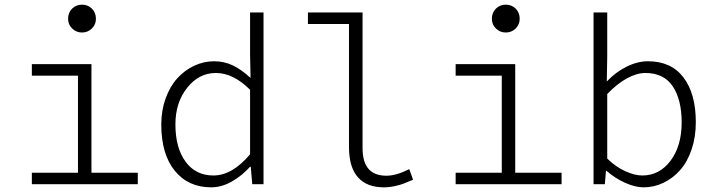

<svg xmlns="http://www.w3.org/2000/svg" viewBox="-20 -782 3038 815"><path d="M269 -702.1Q269 -728.5 286.1 -745.4Q303.2 -762.2 328.1 -762.2Q353 -762.2 370.1 -745.4Q387.2 -728.5 387.2 -702.1Q387.2 -677.7 369.9 -660.9Q352.5 -644 328.1 -644Q303.7 -644 286.4 -660.9Q269 -677.7 269 -702.1ZM115.2 0V-48.8H311V-460.9H115.2V-509.8H368.2V-48.8H564.9V0Z M876.5 13.2Q779.3 13.2 721.9 -57.1Q664.6 -127.4 664.6 -253.9Q664.6 -313.5 683.1 -364.5Q701.7 -415.5 732.7 -449.7Q763.7 -483.9 804.2 -502.9Q844.7 -522 888.7 -522Q931.6 -522 968.3 -504.4Q1004.9 -486.8 1043.5 -451.2L1041.5 -553.2V-729H1098.6V0H1050.8L1044.4 -74.2H1041.5Q1007.8 -36.6 964.4 -11.7Q920.9 13.2 876.5 13.2ZM885.7 -37.1Q965.8 -37.1 1041.5 -127V-400.9Q970.2 -472.2 896.5 -472.2Q824.2 -472.2 774.4 -409.4Q724.6 -346.7 724.6 -253.9Q724.6 -154.8 767.6 -95.9Q810.5 -37.1 885.7 -37.1Z M1609.4 13.2Q1537.1 13.2 1499.3 -29.5Q1461.4 -72.3 1461.4 -158.2V-680.2H1287.1V-729H1519V-152.8Q1519 -36.1 1620.1 -36.1Q1661.6 -36.1 1717.3 -64L1733.4 -19Q1703.6 -6.8 1692.1 -2.2Q1680.7 2.4 1656.7 7.8Q1632.8 13.2 1609.4 13.2Z M2067.9 -702.1Q2067.9 -728.5 2085 -745.4Q2102.1 -762.2 2127 -762.2Q2151.9 -762.2 2168.9 -745.4Q2186 -728.5 2186 -702.1Q2186 -677.7 2168.7 -660.9Q2151.4 -644 2127 -644Q2102.5 -644 2085.2 -660.9Q2067.9 -677.7 2067.9 -702.1ZM1914.1 0V-48.8H2109.9V-460.9H1914.1V-509.8H2167V-48.8H2363.8V0Z M2711.4 13.2Q2676.3 13.2 2633.3 -6.1Q2590.3 -25.4 2554.2 -57.1H2552.2L2547.4 0H2499.5V-729H2557.6V-543L2555.7 -436Q2592.8 -475.6 2639.4 -498.8Q2686 -522 2730.5 -522Q2829.1 -522 2881.3 -453.1Q2933.6 -384.3 2933.6 -263.2Q2933.6 -199.7 2915.5 -147Q2897.5 -94.2 2866.7 -59.6Q2835.9 -24.9 2795.9 -5.9Q2755.9 13.2 2711.4 13.2ZM2706.5 -37.1Q2779.3 -37.1 2826.4 -99.9Q2873.5 -162.6 2873.5 -262.2Q2873.5 -358.9 2835.7 -415.5Q2797.9 -472.2 2719.2 -472.2Q2683.1 -472.2 2641.4 -449.5Q2599.6 -426.8 2557.6 -382.8V-108.9Q2594.2 -73.2 2634.3 -55.2Q2674.3 -37.1 2706.5 -37.1Z"/></svg>

Font: Office Code Pro D Light
Style: Regular
Weight: 300
Designer: Nathan Rutzky & Paul D. Hunt
Foundry: Adobe Systems Incorporated
Version: Version 1.004;PS 001.004;hotconv 1.0.70;makeotf.lib2.5.58329